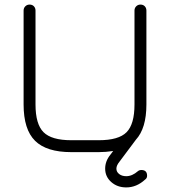

<svg xmlns="http://www.w3.org/2000/svg" viewBox="-20 -664 742 838"><path d="M291 0Q183 0 133 -49.5Q83 -99 83 -208V-618Q83 -629 90.5 -636.5Q98 -644 109 -644Q121 -644 128 -636.5Q135 -629 135 -618V-208Q135 -122 170 -87Q205 -52 291 -52H411Q498 -52 532.5 -87Q567 -122 567 -208V-618Q567 -629 574.5 -636.5Q582 -644 593 -644Q605 -644 612 -636.5Q619 -629 619 -618V-208Q619 -104 573 -54L502 41Q488 58 488 72Q488 86 500 95.5Q512 105 531 105Q557 105 582 83Q588 78 597 78Q622 78 622 103Q622 114 613 120Q576 154 531 154Q492 154 465.5 130.5Q439 107 439 72Q439 39 462 11L474 -5Q442 0 411 0Z"/></svg>

Font: Jura
Style: Regular
Weight: 400
Designer: Daniel Johnson, Alexei Vanyashin
Foundry: Daniel Johnson
Version: Version 5.103